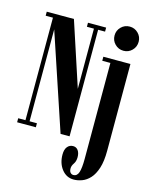

<svg xmlns="http://www.w3.org/2000/svg" viewBox="-142 -835 927 1174"><g transform="rotate(15 321.5 -248.0)"><path d="M16.5 0V-25.5H62.5V-674.5H16.5V-700H188.5L322 -293.5V-674.5H277.5V-700H392.5V-674.5H348.5V0H291.5L88.5 -607.5V-25.5H135V0ZM531 -590.5Q499 -590.5 476.8 -612.8Q454.5 -635 454.5 -667.5Q454.5 -699 476.8 -721.2Q499 -743.5 531 -743.5Q562.5 -743.5 584.8 -721.2Q607 -699 607 -667.5Q607 -635 584.8 -612.8Q562.5 -590.5 531 -590.5ZM440.5 249Q394.5 249 365 211.5Q335.5 174 335.5 118.5Q335.5 86 349.5 69Q363.5 52 385.5 52Q406 52 417.5 68.2Q429 84.5 429 111Q429 137 417 154Q405 171 405 187.5Q405 205.5 412.8 214Q420.5 222.5 431.5 222.5Q455.5 222.5 464.5 194.8Q473.5 167 473.5 108.5V-498H422V-523.5H593.5V25.5Q593.5 92.5 579.5 136Q565.5 179.5 542.8 204.2Q520 229 493 239Q466 249 440.5 249Z"/></g></svg>

Font: Imbue 50pt
Style: Bold
Weight: 700
Designer: Tyler Finck
Foundry: Etcetera Type Company
Version: Version 1.102; ttfautohint (v1.8.3)